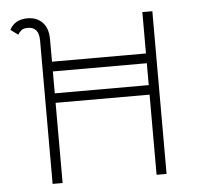

<svg xmlns="http://www.w3.org/2000/svg" viewBox="-51 -753 823 804"><g transform="rotate(-5 360.5 -351.0)"><path d="M617 -685V-1H575V-338H180V-1H138V-604Q138 -661 91 -661Q73 -661 64 -653.5Q55 -646 49 -636L18 -659Q40 -701 93 -701Q132 -701 156 -676.5Q180 -652 180 -604V-511H575V-685ZM180 -378H575V-470H180Z"/></g></svg>

Font: Bellota Light
Style: Regular
Weight: 300
Designer: Kemie Guaida
Foundry: Kemie Guaida
Version: Version 4.001